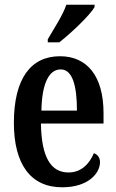

<svg xmlns="http://www.w3.org/2000/svg" viewBox="-20 -786 495 816"><path d="M183 -619V-606H232C284 -647 362 -721 382 -756V-766H262C247 -721 210 -666 183 -619ZM244 10C357 10 405 -51 405 -97C405 -118 393 -130 379 -135C360 -90 326 -53 271 -53C196 -53 156 -118 154 -261H420V-305C420 -463 350 -547 235 -547C111 -547 39 -452 39 -264C39 -90 109 10 244 10ZM307 -316H156C158 -429 187 -491 238 -491C288 -491 307 -422 307 -316Z"/></svg>

Font: Noto Serif Lao ExtraCondensed SemiBold
Style: Regular
Weight: 600
Width: 2
Designer: Monotype Design Team
Foundry: Monotype Imaging Inc.
Version: Version 2.003